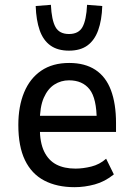

<svg xmlns="http://www.w3.org/2000/svg" viewBox="-20 -767 557 796"><path d="M289 9Q216 9 163.5 -18.5Q111 -46 83.5 -103Q56 -160 56 -249Q56 -326 80 -384Q104 -442 151 -474Q198 -506 267 -506Q332 -506 375.5 -477.5Q419 -449 440 -393Q461 -337 461 -257V-220H128V-287H397L381 -266Q381 -359 351.5 -396.5Q322 -434 266 -434Q233 -434 205.5 -416.5Q178 -399 161.5 -361.5Q145 -324 145 -261V-238Q145 -176 163 -139Q181 -102 213.5 -85Q246 -68 293 -68Q324 -68 358.5 -76.5Q393 -85 420 -109L452 -44Q415 -14 373 -2.5Q331 9 289 9ZM266 -557Q219 -557 189 -578.5Q159 -600 144.5 -641.5Q130 -683 128 -742L191 -747Q194 -684 210 -655Q226 -626 266 -626Q306 -626 322 -655Q338 -684 341 -747L404 -742Q402 -683 387 -641.5Q372 -600 342.5 -578.5Q313 -557 266 -557Z"/></svg>

Font: Nunito Sans 7pt Condensed Medium
Style: Regular
Weight: 500
Width: 3
Designer: Vernon Adams
Foundry: Vernon Adams
Version: Version 3.101;gftools[0.9.27]